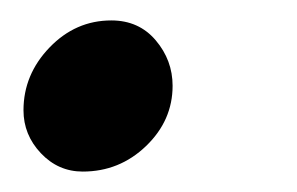

<svg xmlns="http://www.w3.org/2000/svg" viewBox="-20 -143 291 188"><path d="M3 -35Q3 -70 28.5 -96.5Q54 -123 89 -123Q116 -123 132.5 -103.5Q149 -84 149 -59Q149 -25 123 0Q97 25 61 25Q37 25 20 7Q3 -11 3 -35Z"/></svg>

Font: EB Garamond SemiBold
Style: Italic
Weight: 600
Italic angle: -17.2°
Designer: Georg Duffner and Octavio Pardo
Foundry: Georg Duffner
Version: Version 1.000